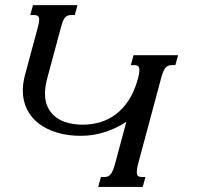

<svg xmlns="http://www.w3.org/2000/svg" viewBox="-20 -736 796 756"><path d="M166 -427.7Q157.2 -394.5 157.2 -368.2Q157.2 -334 169.7 -310.5Q182.1 -287.1 202.9 -272.5Q223.6 -257.8 250.5 -251.5Q277.3 -245.1 306.2 -245.1Q340.3 -245.1 373.5 -254.6Q406.7 -264.2 435.3 -285.4Q463.9 -306.6 486.6 -341.1Q509.3 -375.5 523.4 -427.2Q526.4 -438 527.6 -446Q528.8 -454.1 528.8 -460Q528.8 -471.2 523.9 -475.3Q519 -479.5 509.3 -479.5H495.1L505.9 -518.6H681.2L670.4 -479.5H655.8Q648.9 -479.5 643.1 -477.5Q637.2 -475.6 632.6 -470.2Q627.9 -464.8 623.5 -455.3Q619.1 -445.8 615.2 -431.2L523.9 -91.3Q521 -80.6 519.8 -72.5Q518.6 -64.5 518.6 -58.6Q518.6 -46.9 523.4 -43Q528.3 -39.1 538.1 -39.1H552.7L542 0H366.7L377.4 -39.1H391.6Q398.9 -39.1 404.5 -41.3Q410.2 -43.5 415 -49.1Q419.9 -54.7 424.3 -64.9Q428.7 -75.2 433.1 -91.3L477.5 -256.3Q438 -230.5 392.3 -215.8Q346.7 -201.2 297.9 -201.2Q248 -201.2 206.3 -213.4Q164.6 -225.6 134 -248.5Q103.5 -271.5 86.7 -304.7Q69.8 -337.9 69.8 -379.9Q69.8 -408.2 78.6 -441.4L127.9 -624.5Q130.9 -635.7 132.6 -644Q134.3 -652.3 134.3 -658.7Q134.3 -668.5 129.4 -672.6Q124.5 -676.8 113.8 -676.8H99.1L109.9 -715.8H285.2L274.4 -676.8H259.8Q251 -676.8 244.9 -673.8Q238.8 -670.9 234.4 -664.8Q230 -658.7 226.3 -648.7Q222.7 -638.7 218.8 -624Z"/></svg>

Font: Arian AMU Serif
Style: Italic
Weight: 400
Italic angle: -15°
Designer: Ruben Hakobyan (Tarumian)
Foundry: Ruben Hakobyan (Tarumian)
Version: Version 1.002